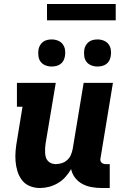

<svg xmlns="http://www.w3.org/2000/svg" viewBox="-20 -936 640 964"><path d="M180 8Q153 8 129 -2Q105 -12 90 -32Q75 -52 67.5 -76.5Q60 -101 58 -127.5Q56 -154 58.5 -181Q61 -208 66 -235L93 -400H65V-520H260L209 -216Q207 -204 206.5 -192.5Q206 -181 206.5 -169.5Q207 -158 210 -147Q213 -136 220.5 -128Q228 -120 238 -116Q248 -112 260 -112Q275 -112 290.5 -117Q306 -122 318 -133Q330 -144 336 -158.5Q342 -173 345 -188L400 -520H547L485 -144Q483 -137 484 -131Q485 -125 489 -120.5Q493 -116 499 -114Q505 -112 511 -112H531V8H491Q465 8 440 3.5Q415 -1 393.5 -12.5Q372 -24 357 -43.5Q342 -63 337 -87Q325 -66 308.5 -47.5Q292 -29 270.5 -16.5Q249 -4 226 2Q203 8 180 8ZM469 -602Q453 -602 438 -608Q423 -614 414 -626Q405 -638 403 -654Q401 -670 403 -686Q405 -698 411 -708.5Q417 -719 426.5 -726Q436 -733 447.5 -735.5Q459 -738 470 -738Q486 -738 501 -732Q516 -726 525 -714Q534 -702 536.5 -686Q539 -670 536 -654Q534 -642 528.5 -631.5Q523 -621 513 -614Q503 -607 491.5 -604.5Q480 -602 469 -602ZM239 -602Q223 -602 208 -608Q193 -614 184 -626Q175 -638 173 -654Q171 -670 173 -686Q175 -698 181 -708.5Q187 -719 196.5 -726Q206 -733 217.5 -735.5Q229 -738 240 -738Q256 -738 271 -732Q286 -726 295 -714Q304 -702 306.5 -686Q309 -670 306 -654Q304 -642 298.5 -631.5Q293 -621 283 -614Q273 -607 261.5 -604.5Q250 -602 239 -602ZM216 -834V-916H561V-834Z"/></svg>

Font: Iosevka Etoile Heavy
Style: Italic
Weight: 900
Italic angle: -9°
Designer: Belleve Invis
Foundry: Belleve Invis
Version: Version 22.1.2; ttfautohint (v1.8.4)